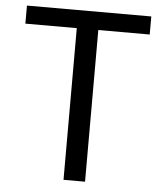

<svg xmlns="http://www.w3.org/2000/svg" viewBox="-52 -779 704 826"><g transform="rotate(5 299.5 -366.5)"><path d="M253 0H346V-655H568V-733H31V-655H253Z"/></g></svg>

Font: Noto Sans JP Regular
Style: Regular
Weight: 400
Designer: Ryoko NISHIZUKA (kana & ideographs); Paul D. Hunt (Latin, Greek & Cyrillic); Wenlong ZHANG (bopomofo); Sandoll Communica
Foundry: Adobe Systems Incorporated
Version: Version 1.004;PS 1.004;hotconv 1.0.82;makeotf.lib2.5.63406